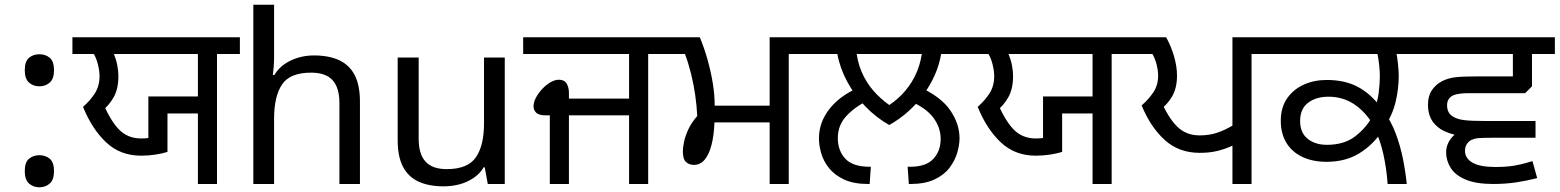

<svg xmlns="http://www.w3.org/2000/svg" viewBox="-20 -780 6612 814"><path d="M147 -414Q121 -414 103 -430Q85 -446 85 -482Q85 -520 103 -535Q121 -550 147 -550Q173 -550 191 -535Q209 -520 209 -482Q209 -446 191 -430Q173 -414 147 -414ZM147 14Q121 14 103 -2Q85 -18 85 -54Q85 -92 103 -107Q121 -122 147 -122Q173 -122 191 -107Q209 -92 209 -54Q209 -18 191 -2Q173 14 147 14Z M819 0V-299H690V-136Q668 -129 638.5 -124.5Q609 -120 578 -120Q490 -120 430 -176.5Q370 -233 332 -327Q362 -353 382 -384Q402 -415 402 -457Q402 -479 395.5 -505.5Q389 -532 378 -551H287V-622H997V-551H900V0ZM609 -371H819V-551H463Q473 -526 477.5 -502Q482 -478 482 -457Q482 -403 461.5 -367Q441 -331 409 -307L413 -352Q445 -273 482.5 -233Q520 -193 578 -193Q589 -193 596 -193.5Q603 -194 609 -195Z M1142 -537Q1142 -518 1140.5 -498Q1139 -478 1137 -462H1143Q1160 -490 1186 -508Q1212 -526 1244 -535.5Q1276 -545 1310 -545Q1375 -545 1418.5 -524.5Q1462 -504 1484 -461Q1506 -418 1506 -349V0H1419V-343Q1419 -408 1390 -440Q1361 -472 1299 -472Q1209 -472 1175.5 -421.5Q1142 -371 1142 -277V0H1054V-760H1142Z M2120 -536V0H2048L2035 -71H2031Q2014 -43 1987 -25Q1960 -7 1928 1.5Q1896 10 1861 10Q1797 10 1753.5 -10.5Q1710 -31 1688 -74Q1666 -117 1666 -185V-536H1755V-191Q1755 -127 1784 -95Q1813 -63 1874 -63Q1963 -63 1997.5 -113Q2032 -163 2032 -257V-536Z M2311 0V-291H2293Q2265 -291 2253.5 -302Q2242 -313 2242 -329Q2242 -347 2252.5 -366.5Q2263 -386 2279.5 -403.5Q2296 -421 2314.5 -431.5Q2333 -442 2349 -442Q2373 -442 2382.5 -425.5Q2392 -409 2392 -387V-362H2647V-551H2198V-622H2824V-551H2728V0H2647V-291H2392V0Z M3243 0V-261H3009Q3007 -206 2996.5 -165.5Q2986 -125 2967.5 -103Q2949 -81 2922 -81Q2902 -81 2888.5 -93Q2875 -105 2875 -139Q2875 -154 2880 -178.5Q2885 -203 2898.5 -232Q2912 -261 2936 -288Q2934 -331 2927.5 -376.5Q2921 -422 2910 -466.5Q2899 -511 2884 -551H2810V-622H2947Q2966 -576 2980 -526Q2994 -476 3002 -427Q3010 -378 3010 -332H3243V-622H3420V-551H3324V0Z M3750 -250Q3695 -281 3649 -328.5Q3603 -376 3572 -433.5Q3541 -491 3530 -551H3406V-622H4094V-551H3970Q3962 -504 3942.5 -460.5Q3923 -417 3894.5 -378Q3866 -339 3829.5 -306.5Q3793 -274 3750 -250ZM3888 -551H3612Q3620 -498 3642.5 -455Q3665 -412 3698 -379Q3731 -346 3769 -322L3731 -323Q3770 -345 3802.5 -378Q3835 -411 3857.5 -454.5Q3880 -498 3888 -551ZM3452 -193Q3452 -261 3496 -317.5Q3540 -374 3619 -408L3659 -353Q3607 -329 3569.5 -289.5Q3532 -250 3532 -195Q3532 -141 3564 -107Q3596 -73 3667 -73H3672L3667 0H3661Q3599 0 3558.5 -19Q3518 -38 3494.5 -67.5Q3471 -97 3461.5 -130.5Q3452 -164 3452 -193ZM4048 -194Q4048 -165 4038 -131.5Q4028 -98 4005 -68Q3982 -38 3941.5 -19Q3901 0 3839 0H3833L3828 -73H3839Q3906 -73 3937 -106.5Q3968 -140 3968 -191Q3968 -241 3935.5 -283Q3903 -325 3834 -353L3877 -412Q3969 -370 4008.5 -312.5Q4048 -255 4048 -194Z M4612 0V-299H4483V-136Q4461 -129 4431.5 -124.5Q4402 -120 4371 -120Q4283 -120 4223 -176.5Q4163 -233 4125 -327Q4155 -353 4175 -384Q4195 -415 4195 -457Q4195 -479 4188.5 -505.5Q4182 -532 4171 -551H4080V-622H4790V-551H4693V0ZM4402 -371H4612V-551H4256Q4266 -526 4270.5 -502Q4275 -478 4275 -457Q4275 -403 4254.5 -367Q4234 -331 4202 -307L4206 -352Q4238 -273 4275.5 -233Q4313 -193 4371 -193Q4382 -193 4389 -193.5Q4396 -194 4402 -195Z M5205 0V-180L5211 -165Q5177 -149 5143 -140.5Q5109 -132 5066 -132Q4978 -132 4918 -186.5Q4858 -241 4820 -333Q4850 -359 4870 -389Q4890 -419 4890 -459Q4890 -481 4883.5 -506.5Q4877 -532 4866 -551H4775V-622H4924Q4946 -582 4958 -539.5Q4970 -497 4970 -460Q4970 -407 4949.5 -371.5Q4929 -336 4896 -313L4900 -357Q4932 -282 4970 -244Q5008 -206 5066 -206Q5107 -206 5141 -217.5Q5175 -229 5211 -251L5205 -240V-622H5382V-551H5286V0Z M5863 0Q5858 -68 5845 -126Q5832 -184 5810 -230L5800 -254Q5766 -309 5719 -339.5Q5672 -370 5612 -370Q5560 -370 5526 -344.5Q5492 -319 5492 -267Q5492 -217 5524 -191.5Q5556 -166 5605 -166Q5679 -166 5725.5 -202Q5772 -238 5798 -286L5805 -312Q5820 -347 5825 -386Q5830 -425 5830 -458Q5830 -478 5827 -505Q5824 -532 5820 -551H5368V-622H6004V-551H5901Q5904 -536 5907 -507.5Q5910 -479 5910 -458Q5910 -403 5896.5 -347Q5883 -291 5850 -243L5837 -221Q5800 -165 5742 -129.5Q5684 -94 5604 -94Q5545 -94 5501 -115Q5457 -136 5433.5 -175Q5410 -214 5410 -268Q5410 -324 5436.5 -362.5Q5463 -401 5507 -421Q5551 -441 5605 -441Q5682 -441 5737 -411.5Q5792 -382 5833 -326L5846 -309Q5878 -266 5897.5 -213.5Q5917 -161 5928 -106Q5939 -51 5944 0Z M6490 -196H6252Q6220 -196 6188.5 -200.5Q6157 -205 6131 -213.5Q6105 -222 6087 -233Q6058 -253 6046 -278Q6034 -303 6034 -336Q6034 -373 6050.5 -397.5Q6067 -422 6094 -436Q6120 -449 6150.5 -452.5Q6181 -456 6236 -456H6394V-551H5990V-622H6572V-551H6475V-414L6446 -385H6210Q6183 -385 6166.5 -382.5Q6150 -380 6139 -375Q6128 -369 6121.5 -359Q6115 -349 6115 -333Q6115 -317 6121.5 -304.5Q6128 -292 6143 -284Q6160 -274 6189.5 -270.5Q6219 -267 6280 -267H6490ZM6311 0Q6238 0 6194 -18.5Q6150 -37 6130.5 -68Q6111 -99 6111 -134Q6111 -168 6134.5 -196.5Q6158 -225 6207 -231L6351 -196H6311Q6269 -196 6249 -194.5Q6229 -193 6213 -184Q6203 -177 6197 -166Q6191 -155 6191 -141Q6191 -109 6222.5 -90.5Q6254 -72 6321 -72Q6350 -72 6375.5 -74.5Q6401 -77 6426 -83Q6451 -89 6477 -97L6497 -25Q6455 -14 6409 -7Q6363 0 6311 0Z"/></svg>

Font: hexgurmukhi15
Style: Book
Weight: 400
Designer: Jelle Bosma - Monotype Design Team
Foundry: Monotype Imaging Inc.
Version: Version 2.003